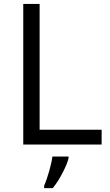

<svg xmlns="http://www.w3.org/2000/svg" viewBox="-20 -734 559 975"><path d="M98.1 0V-713.9H181.2V-75.2H496.1V0ZM328.1 61V69.8Q322.8 94.7 298.8 141.6Q274.9 188.5 248 221.2H204.1V209Q217.8 177.7 230.5 132.3Q243.2 86.9 246.1 61Z"/></svg>

Font: OpenSans-Regular
Style: Regular
Weight: 400
Foundry: Ascender Corporation
Version: Version 1.10